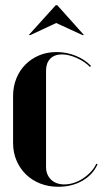

<svg xmlns="http://www.w3.org/2000/svg" viewBox="-20 -704 393 734"><path d="M30 -337Q30 -373 42.5 -404Q55 -435 77.5 -457.5Q100 -480 130 -492.5Q160 -505 196 -505Q234 -505 269 -491Q304 -477 328 -452L324 -448Q305 -468 274 -482Q243 -496 217 -496Q188 -496 172 -479.5Q156 -463 156 -434V-66Q156 -36 175 -17.5Q194 1 226 1Q244 1 262.5 -5Q281 -11 297.5 -22Q314 -33 327.5 -47.5Q341 -62 348 -78L353 -76Q335 -36 295 -13Q255 10 203 10Q165 10 133.5 -2.5Q102 -15 79 -37.5Q56 -60 43 -90.5Q30 -121 30 -158ZM193 -684H199L301 -570H295L195 -616L96 -570H90Z"/></svg>

Font: Moniqa Black Display
Style: Regular
Weight: 900
Designer: Rajesh Rajput
Foundry: Rajesh Rajput
Version: Version 1.000